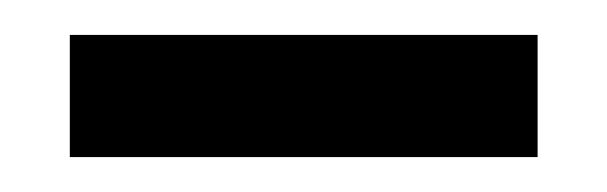

<svg xmlns="http://www.w3.org/2000/svg" viewBox="-20 -713 348 110"><path d="M20 -623V-693H288V-623Z"/></svg>

Font: Bricolage Grotesque 20pt
Style: Regular
Weight: 400
Version: Version 1.001;gftools[0.9.33.dev8+g029e19f]